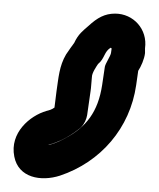

<svg xmlns="http://www.w3.org/2000/svg" viewBox="-31 -151 234 282"><path d="M123 -53 119 -26C113 13 96 36 63 53C52 59 44 61 40 62C41 61 43 61 46 60C61 55 75 47 88 36C93 31 96 24 97 18L102 -17C103 -23 103 -29 104 -38C104 -44 111 -54 113 -57C123 -65 122 -76 132 -81C132 -80 133 -80 133 -80L132 -73C131 -68 124 -58 123 -53ZM138 -131C123 -131 112 -125 99 -113C91 -106 84 -101 78 -88C75 -84 70 -77 66 -71C56 -54 55 -37 52 -17L49 7C45 10 41 11 37 12C13 19 -17 44 -10 79C-4 110 29 116 57 107C117 87 160 37 169 -26L172 -47C176 -53 181 -64 182 -73V-80C186 -108 165 -131 138 -131Z"/></svg>

Font: AppleStorm
Style: CBoIta
Weight: 400
Foundry: Cannot Into Space Fonts
Version: Version 1.01